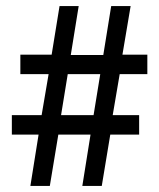

<svg xmlns="http://www.w3.org/2000/svg" viewBox="-20 -612 525 632"><path d="M239 -592 213 -431H320L346 -592H410L383 -432H465V-368H374L351 -233H438V-169H343L315 0H251L278 -169H172L144 0H80L107 -169H19V-233H117L140 -368H47V-432H150L176 -592ZM181 -233H288L310 -368H203Z"/></svg>

Font: Mukta Malar Medium
Style: Regular
Weight: 500
Designer: Aadarsh Rajan, Girish Dalvi, Yashodeep Gholap
Foundry: Ek Type
Version: Version 2.538;PS 1.000;hotconv 16.6.51;makeotf.lib2.5.65220;